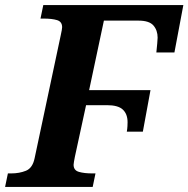

<svg xmlns="http://www.w3.org/2000/svg" viewBox="-43 -734 740 754"><path d="M-23 0 -12 -53H1Q33 -53 59 -63.5Q85 -74 93 -113L195 -593Q201 -620 201 -627Q201 -649 181 -655Q161 -661 129 -661H116L127 -714H677L642 -528H571Q573 -545 574.5 -563.5Q576 -582 576 -586Q576 -615 559.5 -634Q543 -653 501 -653H365L307 -380H548L518 -217H455Q457 -228 457.5 -238.5Q458 -249 458 -254Q458 -286 439.5 -303.5Q421 -321 377 -321H295L251 -118Q249 -107 247.5 -99Q246 -91 246 -87Q246 -65 267 -59Q288 -53 319 -53H332L321 0Z"/></svg>

Font: Noto Serif
Style: Bold Italic
Weight: 700
Italic angle: -12°
Designer: Monotype Design Team
Foundry: Monotype Imaging Inc.
Version: Version 2.013